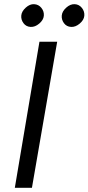

<svg xmlns="http://www.w3.org/2000/svg" viewBox="-20 -900 424 920"><path d="M254 -700 133 0H51L169 -700ZM276 -826Q278 -846 297.5 -863.5Q317 -881 338 -880Q359 -879 372.5 -862Q386 -845 384 -824Q382 -804 362 -787Q342 -770 321 -771Q299 -772 286.5 -789Q274 -806 276 -826ZM82 -826Q84 -846 103.5 -863.5Q123 -881 143 -880Q165 -879 178.5 -862Q192 -845 190 -824Q188 -804 168 -787Q148 -770 127 -771Q105 -772 92.5 -789Q80 -806 82 -826Z"/></svg>

Font: Jost
Style: Italic
Weight: 400
Italic angle: -5°
Version: Version 3.710